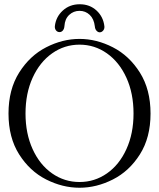

<svg xmlns="http://www.w3.org/2000/svg" viewBox="-20 -883 748 903"><path d="M20 -349Q20 -462 70 -541.5Q120 -621 197 -660.5Q274 -700 354 -700Q434 -700 511 -660.5Q588 -621 638 -541.5Q688 -462 688 -349Q688 -236 638 -157Q588 -78 511 -39Q434 0 354 0Q274 0 197 -39Q120 -78 70 -157Q20 -236 20 -349ZM608 -349Q608 -444 574.5 -517.5Q541 -591 483 -632Q425 -673 354 -673Q283 -673 225 -632Q167 -591 133.5 -517.5Q100 -444 100 -349Q100 -255 133.5 -181.5Q167 -108 225 -67.5Q283 -27 354 -27Q425 -27 483 -67.5Q541 -108 574.5 -181.5Q608 -255 608 -349ZM426 -759Q422 -794 402 -813Q382 -832 354 -832Q326 -832 305.5 -813Q285 -794 283 -760Q282 -747 275.5 -739.5Q269 -732 260 -732Q250 -732 243.5 -740Q237 -748 238 -760Q243 -804 275.5 -833.5Q308 -863 355 -863Q402 -863 434 -833.5Q466 -804 471 -759Q472 -747 465 -739Q458 -731 449 -731Q441 -731 434 -738.5Q427 -746 426 -759Z"/></svg>

Font: Hina Mincho
Style: Regular
Weight: 400
Designer: satsuyako
Foundry: satsuyako
Version: Version 1.100